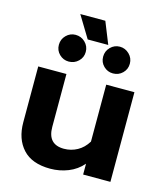

<svg xmlns="http://www.w3.org/2000/svg" viewBox="-119 -888 853 993"><g transform="rotate(15 307.5 -391.5)"><path d="M187 -798H321L368 -681H258ZM121 -616Q121 -646 142 -667Q163 -688 192 -688Q222 -688 243.5 -667Q265 -646 265 -616Q265 -586 243.5 -565.5Q222 -545 192 -545Q163 -545 142 -565.5Q121 -586 121 -616ZM358 -616Q358 -646 379 -667Q400 -688 429 -688Q458 -688 479.5 -667Q501 -646 501 -616Q501 -586 480 -565.5Q459 -545 429 -545Q400 -545 379 -565.5Q358 -586 358 -616ZM47 -181V-480H198V-197Q198 -103 285 -103Q323 -103 356 -121Q389 -139 411 -175V-480H562V0H416V-58Q384 -21 338.5 -3Q293 15 243 15Q145 15 96 -38.5Q47 -92 47 -181Z"/></g></svg>

Font: Prompt SemiBold
Style: Regular
Weight: 600
Designer: Katatrad Team
Foundry: CadsonDemak
Version: Version 1.000